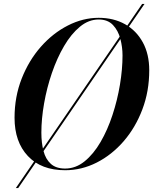

<svg xmlns="http://www.w3.org/2000/svg" viewBox="-20 -850 774 970"><path d="M309 10Q188.5 10 121 -61.5Q53.5 -133 53.5 -255Q53.5 -361 89.5 -452.8Q125.5 -544.5 186.2 -613.5Q247 -682.5 323 -721.2Q399 -760 478.5 -760Q554 -760 611.5 -727.8Q669 -695.5 701.5 -636Q734 -576.5 734 -495Q734 -389 699.2 -297.2Q664.5 -205.5 604.8 -136.5Q545 -67.5 468.8 -28.8Q392.5 10 309 10ZM478.5 -751.5Q428 -751.5 383.8 -715Q339.5 -678.5 303.8 -617.5Q268 -556.5 242.2 -481.2Q216.5 -406 202.8 -327.8Q189 -249.5 189 -180Q189 -128 199.8 -87Q210.5 -46 236.8 -22.2Q263 1.5 309 1.5Q362.5 1.5 407.5 -35Q452.5 -71.5 488 -132.5Q523.5 -193.5 548.2 -268.8Q573 -344 586 -422.2Q599 -500.5 599 -570Q599 -612 588 -653.8Q577 -695.5 550.8 -723.5Q524.5 -751.5 478.5 -751.5ZM698 -830H710L72 100H60Z"/></svg>

Font: Bodoni* 24pt Medium
Style: Italic
Weight: 500
Italic angle: -13°
Version: Version 2.3